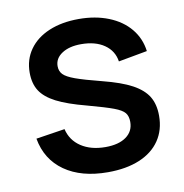

<svg xmlns="http://www.w3.org/2000/svg" viewBox="-69 -620 673 701"><g transform="rotate(-10 268.0 -270.0)"><path d="M40 -151.5 147 -168Q157 -125.5 193.2 -101.5Q229.5 -77.5 283.5 -77.5Q332.5 -77.5 360.2 -97.5Q388 -117.5 388 -152.5Q388 -174 378 -186.2Q368 -198.5 338.8 -209.5Q309.5 -220.5 243 -238.5Q172 -257 132.2 -277.5Q92.5 -298 75 -325.2Q57.5 -352.5 57.5 -393Q57.5 -441.5 83.5 -478.2Q109.5 -515 157 -535Q204.5 -555 267.5 -555Q329 -555 378 -535.5Q427 -516 456.8 -480Q486.5 -444 492.5 -396.5L385.5 -377Q379.5 -417 346.2 -440Q313 -463 260 -463Q216 -463 189 -445.2Q162 -427.5 162 -398.5Q162 -380 173.5 -368Q185 -356 216.5 -344.5Q248 -333 313 -316.5Q382 -299 421.2 -277.8Q460.5 -256.5 478 -227.8Q495.5 -199 495.5 -156.5Q495.5 -103.5 469.2 -65Q443 -26.5 393.8 -6Q344.5 14.5 276.5 14.5Q178 14.5 116 -29Q54 -72.5 40 -151.5Z"/></g></svg>

Font: Manrope KiralyPet SmBd KiralyPet
Style: Regular
Weight: 600
Designer: Mikhail Sharanda
Foundry: Mikhail Sharanda
Version: Version 4.502